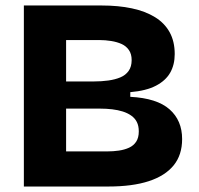

<svg xmlns="http://www.w3.org/2000/svg" viewBox="-20 -680 725 700"><path d="M67 0V-660H350Q412 -660 461 -649.5Q510 -639 545 -617.5Q580 -596 598.5 -562.5Q617 -529 617 -483Q617 -444 600.5 -415Q584 -386 548.5 -367.5Q513 -349 455 -344V-327Q552 -322 598 -281.5Q644 -241 644 -173Q644 -115 613 -77Q582 -39 522.5 -19.5Q463 0 375 0ZM221 -128H371Q393 -128 413.5 -131Q434 -134 450.5 -141.5Q467 -149 476.5 -163.5Q486 -178 486 -201Q486 -221 479 -235Q472 -249 458.5 -258.5Q445 -268 427.5 -273.5Q410 -279 389 -281.5Q368 -284 345 -284H221ZM221 -383H321Q350 -383 375 -386.5Q400 -390 419 -398Q438 -406 449 -421.5Q460 -437 460 -461Q460 -483 450 -497.5Q440 -512 423.5 -519.5Q407 -527 385.5 -530.5Q364 -534 342 -534H221Z"/></svg>

Font: Bricolage Grotesque 48pt Condensed ExtraBold ExtraBold
Style: Regular
Weight: 800
Version: Version 1.000;gftools[0.9.30]